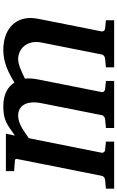

<svg xmlns="http://www.w3.org/2000/svg" viewBox="211 -922 727 1190"><g transform="rotate(90 575.0 -327.5)"><path d="M318 -593C320 -606 332 -614 344 -615L398 -620V-671H106V-620L157 -615C168 -614 177 -606 175 -593L97 -200C94 -184 92 -168 92 -153C92 -49 170 16 290 16C369 16 431 -16 492 -53C517 -14 562 16 639 16C727 16 751 -7 821 -56L809 0H1041V-51C1014 -53 976 -56 976 -56C967 -57 964 -60 966 -70L1070 -593C1072 -606 1084 -614 1096 -615L1150 -620V-671H858V-620L909 -615C920 -614 929 -606 927 -593L837 -142C792 -112 749 -76 697 -76C635 -76 602 -128 620 -220L694 -593C696 -606 708 -614 720 -615L774 -620V-671H482V-620L533 -615C544 -614 553 -606 551 -593L473 -200C467 -170 465 -142 468 -118C430 -100 383 -76 347 -76C285 -76 226 -129 244 -220Z"/></g></svg>

Font: Veleka
Style: Bold Italic
Weight: 700
Italic angle: -12°
Designer: Stefan Peev, Context Ltd, 2016; SIL International, 1997-2014.
Foundry: Stefan Peev, Context Ltd, 2016
Version: Version 5.000